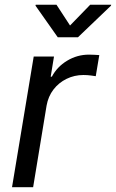

<svg xmlns="http://www.w3.org/2000/svg" viewBox="-20 -775 480 795"><path d="M29.8 0 119.6 -541H203.6L189.9 -457.5H194.8Q216.3 -498.5 258.1 -523.7Q299.8 -548.8 348.6 -548.8Q358.9 -548.8 371.3 -548.1Q383.8 -547.4 391.1 -546.9L376.5 -459.5Q371.1 -460.4 356.4 -462.4Q341.8 -464.4 325.2 -464.4Q288.1 -464.4 255.6 -448.5Q223.1 -432.6 201.4 -404.3Q179.7 -376 172.9 -337.9L117.2 0ZM213.9 -755.4 270 -669.4 353.5 -755.4H440.4L439.5 -751.5L302.7 -620.6H219.2L127 -751.5L127.9 -755.4Z"/></svg>

Font: Inter 17pt
Style: Italic
Weight: 400
Italic angle: -9.3988°
Version: Version 4.001;git-66647c0bb